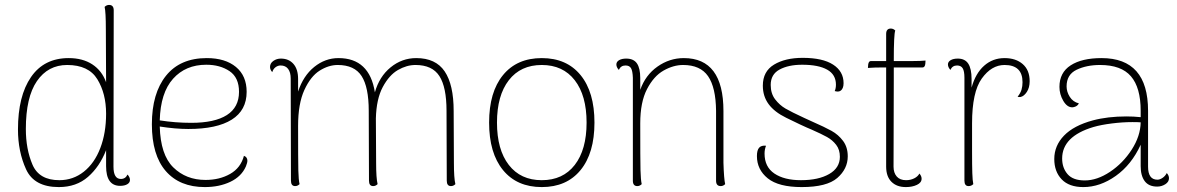

<svg xmlns="http://www.w3.org/2000/svg" viewBox="-20 -748 4782 780"><path d="M508 -17Q508 -6 497 0.5Q486 7 468 7Q411 7 411 -73V-138Q385 -71 337.5 -29.5Q290 12 219 12Q119 12 86 -60Q53 -132 53 -222Q53 -358 106 -435Q159 -512 259 -512Q316 -512 355 -486.5Q394 -461 411 -414L410 -628Q410 -700 405 -720Q413 -728 423 -728Q442 -728 442 -706L441 -71Q441 -21 471 -21Q490 -21 498 -39Q508 -28 508 -17ZM411 -286Q411 -368 375.5 -426Q340 -484 253 -484Q175 -484 130 -418.5Q85 -353 85 -224Q85 -142 112 -79Q139 -16 221 -16Q277 -16 320.5 -50.5Q364 -85 387.5 -146.5Q411 -208 411 -286Z M985 -95Q985 -87 979 -72Q961 -31 916 -9.5Q871 12 812 12Q710 12 653.5 -53Q597 -118 597 -243Q597 -369 654.5 -440.5Q712 -512 820 -512Q895 -512 938.5 -476Q982 -440 982 -375Q982 -300 921.5 -262Q861 -224 745 -224Q693 -224 629 -234Q632 -119 684 -68Q736 -17 815 -17Q872 -17 915 -41.5Q958 -66 971 -115Q985 -110 985 -95ZM629 -259Q692 -249 757 -249Q852 -249 901.5 -280.5Q951 -312 951 -375Q951 -433 912.5 -459Q874 -485 818 -485Q734 -485 683 -428Q632 -371 629 -259Z M1830 0Q1822 8 1812 8Q1795 8 1795 -14L1794 -298Q1794 -394 1765 -439Q1736 -484 1668 -484Q1632 -484 1596.5 -463.5Q1561 -443 1535 -394.5Q1509 -346 1507 -267L1508 -87Q1508 -24 1514 0Q1506 8 1496 8Q1479 8 1479 -14L1478 -298Q1478 -394 1449 -439Q1420 -484 1352 -484Q1315 -484 1278.5 -461Q1242 -438 1216.5 -382.5Q1191 -327 1191 -237Q1191 -94 1192 -55Q1193 -16 1197 0Q1189 8 1179 8Q1162 8 1162 -14L1161 -429Q1161 -454 1150.5 -468Q1140 -482 1120 -482Q1109 -482 1099.5 -475Q1090 -468 1086 -455Q1077 -465 1077 -476Q1077 -491 1090.5 -500.5Q1104 -510 1121 -510Q1153 -510 1172 -488.5Q1191 -467 1191 -427V-376Q1212 -440 1256.5 -476Q1301 -512 1355 -512Q1481 -512 1503 -373Q1521 -437 1567 -474.5Q1613 -512 1671 -512Q1750 -512 1786.5 -458Q1823 -404 1823 -297L1824 -87Q1824 -24 1830 0Z M1967 -250Q1967 -374 2023.5 -443Q2080 -512 2181 -512Q2282 -512 2338.5 -443Q2395 -374 2395 -250Q2395 -126 2338.5 -57Q2282 12 2181 12Q2080 12 2023.5 -57Q1967 -126 1967 -250ZM2363 -250Q2363 -360 2315 -422Q2267 -484 2181 -484Q2095 -484 2047 -422Q1999 -360 1999 -250Q1999 -140 2047 -78Q2095 -16 2181 -16Q2267 -16 2315 -78Q2363 -140 2363 -250Z M2926 0Q2918 8 2908 8Q2889 8 2889 -14V-298Q2888 -393 2856.5 -438.5Q2825 -484 2755 -484Q2716 -484 2676 -461.5Q2636 -439 2608.5 -386Q2581 -333 2581 -247Q2581 -97 2582 -57Q2583 -17 2587 0Q2579 8 2569 8Q2551 8 2551 -14V-432Q2550 -460 2543.5 -471Q2537 -482 2521 -482Q2502 -482 2494 -464Q2484 -475 2484 -486Q2484 -497 2495 -503.5Q2506 -510 2524 -510Q2554 -510 2567.5 -490.5Q2581 -471 2581 -431V-383Q2602 -443 2651 -477.5Q2700 -512 2758 -512Q2919 -512 2919 -297V-87Q2921 -21 2926 0Z M3055 -114Q3055 -138 3064 -148Q3073 -158 3092 -156Q3086 -141 3086 -124Q3086 -70 3126 -43Q3166 -16 3234 -16Q3305 -16 3348.5 -41Q3392 -66 3392 -111Q3392 -140 3377 -159.5Q3362 -179 3339.5 -191.5Q3317 -204 3276 -222Q3261 -228 3231 -242Q3222 -246 3174 -269.5Q3126 -293 3102.5 -325Q3079 -357 3079 -400Q3079 -458 3124.5 -485.5Q3170 -513 3241 -513Q3322 -513 3364.5 -485.5Q3407 -458 3407 -410Q3407 -387 3394 -379Q3390 -376 3383 -376Q3379 -376 3371 -378Q3376 -389 3376 -404Q3376 -445 3340.5 -465Q3305 -485 3239 -485Q3183 -485 3147 -465.5Q3111 -446 3111 -403Q3111 -368 3129 -344.5Q3147 -321 3171 -307Q3195 -293 3247 -269L3282 -253Q3330 -232 3358 -216.5Q3386 -201 3405 -175.5Q3424 -150 3424 -113Q3424 -62 3381.5 -25Q3339 12 3237 12Q3143 12 3099 -23.5Q3055 -59 3055 -114Z M3740 -502 3739 -488Q3737 -474 3728 -474H3611V-428L3610 -71Q3610 -46 3623 -31Q3636 -16 3661 -16Q3679 -16 3694 -23.5Q3709 -31 3715 -43Q3724 -33 3724 -22Q3724 -6 3705 3Q3686 12 3660 12Q3623 12 3601.5 -9.5Q3580 -31 3580 -71V-474H3566Q3532 -474 3506 -472L3507 -486Q3509 -500 3518 -500H3580V-610Q3580 -632 3599 -632Q3609 -632 3617 -624Q3611 -610 3611 -500H3688Q3720 -500 3740 -502Z M4163 -418Q4163 -392 4151.5 -374.5Q4140 -357 4126 -354Q4119 -353 4114 -355Q4126 -370 4130 -384Q4134 -398 4134 -414Q4134 -484 4061 -484Q4008 -484 3968.5 -429Q3929 -374 3929 -247V-132Q3929 -76 3930 -45Q3931 -14 3934 0Q3926 8 3915 8Q3898 8 3898 -14V-432Q3898 -459 3891 -470.5Q3884 -482 3868 -482Q3849 -482 3841 -464Q3831 -475 3831 -486Q3831 -497 3842 -503.5Q3853 -510 3871 -510Q3900 -510 3913.5 -489.5Q3927 -469 3927 -427V-392Q3943 -450 3978 -481Q4013 -512 4061 -512Q4107 -512 4135 -487.5Q4163 -463 4163 -418Z M4729 -24Q4729 -9 4714 0.5Q4699 10 4681 10Q4647 10 4630.5 -12Q4614 -34 4614 -73V-160Q4577 -79 4513 -33.5Q4449 12 4381 12Q4323 12 4293 -19.5Q4263 -51 4263 -102Q4263 -156 4302.5 -197Q4342 -238 4420 -259Q4480 -275 4556 -275Q4586 -275 4614 -272V-298Q4614 -392 4574.5 -438Q4535 -484 4449 -484Q4394 -484 4353.5 -464.5Q4313 -445 4313 -397Q4313 -375 4326 -354.5Q4339 -334 4363 -328Q4358 -319 4350 -315.5Q4342 -312 4336 -312Q4315 -312 4299.5 -338.5Q4284 -365 4284 -395Q4284 -453 4329.5 -482.5Q4375 -512 4455 -512Q4644 -512 4644 -298V-71Q4644 -18 4682 -18Q4692 -18 4703 -25.5Q4714 -33 4720 -45Q4729 -35 4729 -24ZM4614 -251Q4604 -252 4580 -252Q4541 -252 4497 -246.5Q4453 -241 4422 -232Q4295 -194 4295 -104Q4295 -66 4317 -40.5Q4339 -15 4387 -15Q4437 -15 4489.5 -50Q4542 -85 4577.5 -140Q4613 -195 4614 -251Z"/></svg>

Font: Arima Madurai Thin
Style: Regular
Weight: 250
Designer: Joana Correia and Natanael Gama
Foundry: NDISCOVER
Version: Version 1.020; ttfautohint (v1.5) -l 7 -r 28 -G 50 -x 13 -D 